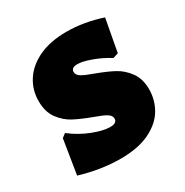

<svg xmlns="http://www.w3.org/2000/svg" viewBox="-123 -582 666 693"><g transform="rotate(-30 210.0 -235.5)"><path d="M392 -458 367 -323 345 -316Q311 -337 276 -349.5Q241 -362 221 -362Q195 -362 195 -344Q195 -331 210 -322Q225 -313 259 -301Q302 -285 330 -270Q358 -255 379 -226.5Q400 -198 400 -154Q400 -110 378 -72.5Q356 -35 308 -11.5Q260 12 187 12Q105 12 19 -14L42 -157L58 -169Q95 -140 138.5 -123Q182 -106 211 -106Q239 -106 239 -125Q239 -138 224 -147Q209 -156 175 -168Q132 -184 103.5 -199Q75 -214 54 -242.5Q33 -271 33 -316Q33 -363 58 -401Q83 -439 130.5 -461Q178 -483 244 -483Q317 -483 392 -458Z"/></g></svg>

Font: Luna Sans Black
Style: Regular
Weight: 900
Designer: Juan Pablo del Peral
Foundry: Huerta Tipografica
Version: Version 2.001; ttfautohint (v1.5)